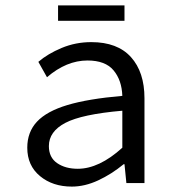

<svg xmlns="http://www.w3.org/2000/svg" viewBox="-20 -678 640 711"><path d="M81 -131Q81 -189 117 -227.5Q153 -266 229.5 -289Q306 -312 433 -323Q431 -381 400.5 -417.5Q370 -454 304 -454Q226 -454 154 -392L122 -449Q157 -479 208.5 -500.5Q260 -522 318 -522Q415 -522 465 -466.5Q515 -411 515 -314V0H448L441 -70H438Q393 -33 343.5 -10Q294 13 246 13Q175 13 128 -26Q81 -65 81 -131ZM433 -131V-268Q283 -255 222 -223Q161 -191 161 -137Q161 -95 191.5 -74Q222 -53 268 -53Q347 -53 433 -131ZM195 -658H441V-601H195Z"/></svg>

Font: Office Code Pro
Style: Regular
Weight: 400
Designer: Nathan Rutzky & Paul D. Hunt
Foundry: Adobe Systems Incorporated
Version: Version 1.004